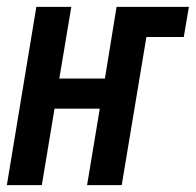

<svg xmlns="http://www.w3.org/2000/svg" viewBox="-36 -540 571 560"><path d="M-16 0 70 -520H172L137 -311H270L304 -520H515L500 -432H391L319 0H218L255 -223H123L86 0Z"/></svg>

Font: Iosevka SS04 Semibold
Style: Italic
Weight: 600
Italic angle: -9°
Monospace: yes
Designer: Belleve Invis
Foundry: Belleve Invis
Version: Version 19.0.0; ttfautohint (v1.8.4)